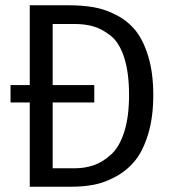

<svg xmlns="http://www.w3.org/2000/svg" viewBox="-20 -709 640 729"><path d="M240 -689Q293 -689 336 -681.5Q379 -674 422.5 -651.5Q466 -629 495.5 -592Q525 -555 543.5 -493Q562 -431 562 -348Q562 -265 543 -201.5Q524 -138 494 -100.5Q464 -63 421.5 -39.5Q379 -16 338.5 -8Q298 0 251 0H93V-320H20V-386H93V-689ZM262 -70Q303 -70 337 -82Q371 -94 402.5 -123Q434 -152 452 -209Q470 -266 470 -348Q470 -433 451.5 -490.5Q433 -548 399.5 -574Q366 -600 334 -609Q302 -618 261 -618H180V-386H338V-320H180V-70Z"/></svg>

Font: Fira Mono
Style: Regular
Weight: 400
Designer: Carrois Corporate & Edenspiekermann AG
Foundry: Carrois Corporate GbR & Edenspiekermann AG
Version: Version 3.206;PS 003.206;hotconv 1.0.70;makeotf.lib2.5.58329